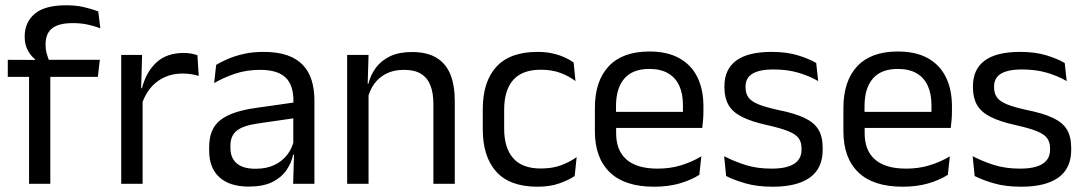

<svg xmlns="http://www.w3.org/2000/svg" viewBox="-20 -696 4109 727"><path d="M230 -676Q267.5 -676 297.2 -669.2Q327 -662.5 352 -652.5L360 -589Q335.5 -598 310.8 -603.2Q286 -608.5 255 -608.5Q217.5 -608.5 194.8 -598.8Q172 -589 162.2 -571.2Q152.5 -553.5 152.5 -528.5V-526Q152.5 -508.5 157 -492.8Q161.5 -477 167 -464L112.5 -462V-472Q97 -484 85.2 -505.5Q73.5 -527 73.5 -555.5V-558Q73.5 -611.5 111.5 -643.8Q149.5 -676 230 -676ZM90 0V-444.5H170.5V0ZM9.5 -405V-469.5L121 -469L154 -469.5H358L350.5 -405Z M516 -298.5 497.5 -361 517.5 -362Q533.5 -424 572.5 -459.8Q611.5 -495.5 676 -495.5Q692 -495.5 704.8 -493Q717.5 -490.5 727.5 -487L732.5 -408.5Q720 -412.5 704.8 -415Q689.5 -417.5 671 -417.5Q616 -417.5 575.2 -387Q534.5 -356.5 516 -298.5ZM439 0V-488H518L514 -344L520 -338V0Z M1090 0 1093.5 -118.5 1090.5 -131V-286.5L1091 -315Q1091 -374.5 1060.8 -403Q1030.5 -431.5 965 -431.5Q912.5 -431.5 868.8 -416.5Q825 -401.5 791 -381.5L798.5 -450.5Q817.5 -462 843.8 -473.2Q870 -484.5 903.8 -492Q937.5 -499.5 978 -499.5Q1030.5 -499.5 1067.2 -486.8Q1104 -474 1126.8 -450Q1149.5 -426 1160 -392Q1170.5 -358 1170.5 -316V0ZM922 10.5Q849.5 10.5 810.8 -24.8Q772 -60 772 -125.5V-140Q772 -207.5 813.8 -240.8Q855.5 -274 946.5 -287L1101 -309L1105.5 -250L956.5 -228.5Q900.5 -220.5 876.5 -201.2Q852.5 -182 852.5 -144.5V-136.5Q852.5 -98 876.2 -77.5Q900 -57 947.5 -57Q989.5 -57 1019.5 -71.5Q1049.5 -86 1068 -110.5Q1086.5 -135 1093 -165L1105.5 -110H1090Q1083 -78 1063.8 -50.5Q1044.5 -23 1010 -6.2Q975.5 10.5 922 10.5Z M1621 0V-303.5Q1621 -343 1610.2 -371.5Q1599.5 -400 1575.2 -415.8Q1551 -431.5 1509 -431.5Q1470.5 -431.5 1442.2 -417Q1414 -402.5 1396.5 -377.8Q1379 -353 1372 -321.5L1357.5 -379H1375Q1383 -412 1403 -439.2Q1423 -466.5 1456.8 -482.8Q1490.5 -499 1539.5 -499Q1597.5 -499 1633.2 -477Q1669 -455 1685.5 -413.8Q1702 -372.5 1702 -312.5V0ZM1294.5 0V-488H1375.5L1372 -371L1375.5 -366.5V0Z M2015.5 11Q1910.5 11 1859.2 -45.8Q1808 -102.5 1808 -206.5V-282.5Q1808 -387 1859.5 -443.2Q1911 -499.5 2015.5 -499.5Q2046.5 -499.5 2072 -493.8Q2097.5 -488 2117.8 -478.8Q2138 -469.5 2152 -459.5L2159 -389Q2135.5 -407 2103.2 -419.5Q2071 -432 2027.5 -432Q1957.5 -432 1923.2 -393.2Q1889 -354.5 1889 -280.5V-208.5Q1889 -136 1923.2 -97Q1957.5 -58 2027.5 -58Q2072.5 -58 2105.2 -70.5Q2138 -83 2163.5 -101L2156 -29.5Q2134 -14.5 2098.5 -1.8Q2063 11 2015.5 11Z M2457 11Q2345.5 11 2289 -43.5Q2232.5 -98 2232.5 -199.5V-286.5Q2232.5 -389.5 2285 -445.2Q2337.5 -501 2438.5 -501Q2506.5 -501 2552 -475.8Q2597.5 -450.5 2620.5 -404Q2643.5 -357.5 2643.5 -293V-275Q2643.5 -259 2642.2 -243Q2641 -227 2639 -211.5H2564.5Q2565.5 -235.5 2565.8 -257Q2566 -278.5 2566 -296.5Q2566 -341 2551.8 -371.8Q2537.5 -402.5 2509.2 -418.8Q2481 -435 2438.5 -435Q2375.5 -435 2344 -398.5Q2312.5 -362 2312.5 -294V-247.5L2313 -237.5V-191Q2313 -160.5 2322 -136Q2331 -111.5 2350.2 -93.8Q2369.5 -76 2399.2 -66.8Q2429 -57.5 2470 -57.5Q2517.5 -57.5 2558.5 -70Q2599.5 -82.5 2635.5 -104L2628 -34Q2595.5 -13.5 2552.5 -1.2Q2509.5 11 2457 11ZM2275 -211.5V-272.5H2622V-211.5Z M2905.5 11Q2846.5 11 2802.5 -1.8Q2758.5 -14.5 2729.5 -29.5L2722 -104.5Q2758.5 -85.5 2802.2 -71.5Q2846 -57.5 2901.5 -57.5Q2958 -57.5 2986.5 -75.5Q3015 -93.5 3015 -129V-134.5Q3015 -157.5 3004.2 -172.5Q2993.5 -187.5 2965.5 -199Q2937.5 -210.5 2886 -222Q2824.5 -235.5 2789 -253.8Q2753.5 -272 2738.2 -299Q2723 -326 2723 -365V-369.5Q2723 -433.5 2767.5 -466.5Q2812 -499.5 2901.5 -499.5Q2959 -499.5 3001.2 -486.5Q3043.5 -473.5 3070.5 -457.5L3078 -389Q3045.5 -408 3003.5 -420.5Q2961.5 -433 2909 -433Q2871 -433 2847.5 -425.2Q2824 -417.5 2813.5 -403.2Q2803 -389 2803 -369V-365Q2803 -343 2813.5 -327.8Q2824 -312.5 2851.2 -301.2Q2878.5 -290 2927 -279.5Q2989.5 -267 3026.2 -249.5Q3063 -232 3079 -205.2Q3095 -178.5 3095 -136.5V-128Q3095 -59 3047 -24Q2999 11 2905.5 11Z M3398 11Q3286.5 11 3230 -43.5Q3173.5 -98 3173.5 -199.5V-286.5Q3173.5 -389.5 3226 -445.2Q3278.5 -501 3379.5 -501Q3447.5 -501 3493 -475.8Q3538.5 -450.5 3561.5 -404Q3584.5 -357.5 3584.5 -293V-275Q3584.5 -259 3583.2 -243Q3582 -227 3580 -211.5H3505.5Q3506.5 -235.5 3506.8 -257Q3507 -278.5 3507 -296.5Q3507 -341 3492.8 -371.8Q3478.5 -402.5 3450.2 -418.8Q3422 -435 3379.5 -435Q3316.5 -435 3285 -398.5Q3253.5 -362 3253.5 -294V-247.5L3254 -237.5V-191Q3254 -160.5 3263 -136Q3272 -111.5 3291.2 -93.8Q3310.5 -76 3340.2 -66.8Q3370 -57.5 3411 -57.5Q3458.5 -57.5 3499.5 -70Q3540.5 -82.5 3576.5 -104L3569 -34Q3536.5 -13.5 3493.5 -1.2Q3450.5 11 3398 11ZM3216 -211.5V-272.5H3563V-211.5Z M3846.5 11Q3787.5 11 3743.5 -1.8Q3699.5 -14.5 3670.5 -29.5L3663 -104.5Q3699.5 -85.5 3743.2 -71.5Q3787 -57.5 3842.5 -57.5Q3899 -57.5 3927.5 -75.5Q3956 -93.5 3956 -129V-134.5Q3956 -157.5 3945.2 -172.5Q3934.5 -187.5 3906.5 -199Q3878.5 -210.5 3827 -222Q3765.5 -235.5 3730 -253.8Q3694.5 -272 3679.2 -299Q3664 -326 3664 -365V-369.5Q3664 -433.5 3708.5 -466.5Q3753 -499.5 3842.5 -499.5Q3900 -499.5 3942.2 -486.5Q3984.5 -473.5 4011.5 -457.5L4019 -389Q3986.5 -408 3944.5 -420.5Q3902.5 -433 3850 -433Q3812 -433 3788.5 -425.2Q3765 -417.5 3754.5 -403.2Q3744 -389 3744 -369V-365Q3744 -343 3754.5 -327.8Q3765 -312.5 3792.2 -301.2Q3819.5 -290 3868 -279.5Q3930.5 -267 3967.2 -249.5Q4004 -232 4020 -205.2Q4036 -178.5 4036 -136.5V-128Q4036 -59 3988 -24Q3940 11 3846.5 11Z"/></svg>

Font: Anek Gurmukhi
Style: Regular
Weight: 400
Designer: Sarang Kulkarni (Gurmukhi), Yesha Goshar (Latin)
Foundry: Ek Type
Version: Version 1.003